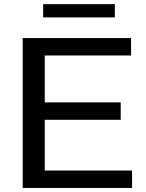

<svg xmlns="http://www.w3.org/2000/svg" viewBox="-20 -928 722 948"><path d="M92 0V-740H627V-654H201V-422.5H576V-336.5H201V-86H632V0ZM193 -842V-907.5H547V-842Z"/></svg>

Font: Encode Sans Expanded Medium
Style: Regular
Weight: 500
Width: 7
Designer: Multiple Designers
Foundry: Impallari Type
Version: Version 3.000; ttfautohint (v1.8.3) -l 8 -r 50 -G 200 -x 14 